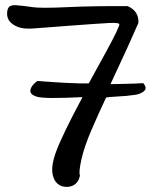

<svg xmlns="http://www.w3.org/2000/svg" viewBox="-20 -731 600 750"><path d="M479 -707Q523.9 -686.5 520.5 -641.1Q487.8 -564.9 411.6 -402.3Q415 -402.3 463.4 -403.3Q511.7 -404.3 539.6 -406.2Q548.8 -395.5 548.8 -387.2Q548.8 -380.4 541.5 -374Q528.3 -363.8 509.5 -360.8Q490.7 -357.9 473.9 -356.4Q457 -355 430.4 -353.5Q403.8 -352.1 394.5 -350.1Q366.2 -290.5 337.4 -223.6Q308.6 -156.7 297.6 -106.4Q286.6 -56.2 292.5 -45.4Q287.1 -18.6 267.1 -7.3Q254.9 -1 241.2 -1Q233.4 -1 224.6 -2.9Q200.7 -9.8 190.4 -33.7Q180.2 -57.6 185.8 -91.3Q191.4 -125 215.3 -178Q239.3 -231 263.7 -278.1Q288.1 -325.2 302.2 -351.6Q154.3 -344.2 124.8 -353Q95.2 -361.8 98.9 -379.9Q102.5 -397.9 126 -414.6Q182.1 -410.2 240 -407.2Q297.9 -404.3 326.7 -405.3Q338.9 -426.8 394.8 -529.3Q450.7 -631.8 445.8 -637.5Q440.9 -643.1 404.5 -641.1Q368.2 -639.2 261.7 -631.3Q155.3 -623.5 118.9 -620.4Q82.5 -617.2 62 -622.1Q41.5 -627 25.9 -639.4Q10.3 -651.9 7.8 -671.9Q7.8 -674.8 7.8 -678.7Q7.8 -692.4 13.2 -701.2Q18.6 -710.9 40 -710.9Q44.9 -710.9 49.3 -710Q75.2 -708 106.9 -703.1Q138.7 -698.2 242.9 -703.1Q347.2 -708 479 -707Z"/></svg>

Font: Myanmar Kalay
Style: Regular
Weight: 400
Designer: Khon Soe Zaw Thu
Foundry: PaOh Unicode khonsoezawthu@gmail.com and @hotmail.com
Version: Version 1.20 December 6, 2016